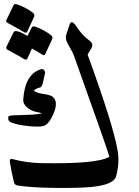

<svg xmlns="http://www.w3.org/2000/svg" viewBox="-20 -926 698 961"><path d="M328.6 -803.7Q337.9 -831.5 364.5 -790.5Q391.1 -749.5 426.8 -723.6Q450.2 -706.5 437.5 -685.1Q437.5 -685.1 418.5 -652.8Q546.9 -300.3 568.4 -174.8Q579.6 -109.4 561 -43.5Q549.3 0 432.1 10.3Q358.9 16.1 246.8 14.4Q134.8 12.7 70.8 2.9Q52.7 0 50.3 -12.2Q37.6 -64 29.3 -115.2Q26.4 -134.3 43.9 -129.4Q114.7 -110.8 186.5 -109.4Q465.8 -104.5 527.3 -141.1Q524.9 -159.2 349.6 -648.4Q345.2 -661.6 318.8 -708Q304.7 -732.9 312 -753.9ZM187 -580.1Q195.3 -581.5 201.2 -574.2Q207 -566.9 205.6 -560.1L193.4 -506.8Q189.5 -490.7 180.7 -488.3Q157.7 -482.9 149.4 -471.2Q166.5 -460 197.5 -455.6Q228.5 -451.2 239.7 -444.3Q281.7 -417 236.3 -333.5Q218.3 -301.3 197.5 -295.4Q176.8 -289.6 124.5 -294.7Q72.3 -299.8 39.6 -311.5Q23.4 -317.9 21.5 -328.1Q19.5 -338.4 22.9 -343Q26.4 -347.7 43 -348.6Q59.6 -349.6 115 -351.1Q170.4 -352.5 190.4 -359.4L160.2 -366.2Q132.8 -372.6 114 -389.6Q95.2 -406.7 96.2 -427.2Q104.5 -556.6 187 -580.1ZM47.9 -899.9Q52.2 -908.2 64 -904.8Q107.4 -890.1 145 -861.8Q154.8 -853.5 151.4 -843.8L116.7 -768.1Q110.8 -757.8 99.1 -765.9Q87.4 -773.9 18.6 -811Q7.3 -817.4 12.7 -827.1ZM138.7 -788.1Q143.1 -796.4 154.8 -793Q198.2 -778.3 235.4 -750Q245.1 -741.7 241.7 -731.9L207 -656.2Q201.7 -645.5 190.9 -653.1Q180.2 -660.6 139.6 -683.1L117.2 -633.3Q111.3 -623 99.4 -631.1Q87.4 -639.2 19 -676.3Q7.8 -682.6 12.7 -692.9L48.3 -765.1Q57.1 -781.7 117.7 -746.1Z"/></svg>

Font: Amiri
Style: Bold Slanted
Weight: 700
Italic angle: 9°
Designer: Khaled Hosny
Version: Version 000.107